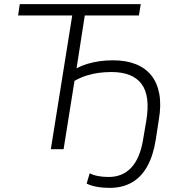

<svg xmlns="http://www.w3.org/2000/svg" viewBox="-20 -725 869 933"><path d="M513 188Q479 188 449.5 182.5Q420 177 401 167L416 117Q433 126 456.5 130.5Q480 135 508 135Q575 135 617.5 90Q660 45 675 -45L691 -139Q711 -260 667.5 -317.5Q624 -375 522 -375Q491 -375 460 -371Q429 -367 399.5 -357.5Q370 -348 342 -332L289 0H227L331 -650H68L76 -705H664L655 -650H392L352 -393Q376 -406 404 -414.5Q432 -423 463.5 -427.5Q495 -432 528 -432Q592 -432 639 -413.5Q686 -395 715 -359Q744 -323 754 -269Q764 -215 752 -145L737 -47Q725 30 696 82.5Q667 135 621 161.5Q575 188 513 188Z"/></svg>

Font: Nunito Sans 12pt Light
Style: Italic
Weight: 300
Italic angle: -9°
Designer: Vernon Adams
Foundry: Vernon Adams
Version: Version 3.101;gftools[0.9.27]